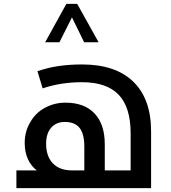

<svg xmlns="http://www.w3.org/2000/svg" viewBox="-20 -975 885 995"><path d="M65 0V-92H171Q143 -112 125.5 -148.5Q108 -185 108 -234Q108 -294 137 -342Q164 -390 213 -416.5Q262 -443 319 -443Q417 -443 470 -387Q523 -331 523 -227V-92H657V-284Q657 -419 595 -484Q533 -549 405 -549Q295 -549 201 -517L174 -606Q229 -625 285.5 -633Q342 -641 405 -641Q579 -641 671 -551.5Q763 -462 763 -294V0ZM352 -92H417V-215Q417 -281 392.5 -312Q368 -343 316 -343Q271 -343 245 -313Q219 -283 219 -230Q219 -165 254 -128.5Q289 -92 352 -92ZM214 -756 324 -955H380L491 -756H416L353 -885L288 -756Z"/></svg>

Font: Noto Kufi Arabic Medium
Style: Regular
Weight: 500
Designer: Monotype Design Team, David Williams, Khaled Hosny
Foundry: Google LLC
Version: Version 2.109; ttfautohint (v1.8.4.7-5d5b)